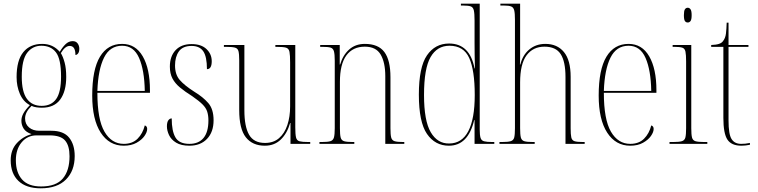

<svg xmlns="http://www.w3.org/2000/svg" viewBox="-20 -780 4108 1041"><path d="M201 241Q122 241 80 201Q38 161 38 89Q38 33 70.5 -3Q103 -39 151 -53Q121 -63 108.5 -82.5Q96 -102 96 -125Q96 -145 106.5 -164.5Q117 -184 142 -210Q106 -229 88 -270.5Q70 -312 70 -362Q70 -453 106.5 -497.5Q143 -542 209 -542Q267 -542 304 -499Q317 -522 334.5 -539.5Q352 -557 374 -557Q392 -557 401 -544.5Q410 -532 410 -516Q410 -499 403.5 -490.5Q397 -482 389 -482Q389 -531 358 -531Q333 -531 310 -492Q322 -472 330.5 -440.5Q339 -409 339 -363Q339 -285 306.5 -240.5Q274 -196 207 -196Q194 -196 178.5 -198Q163 -200 151 -206Q132 -187 124 -170.5Q116 -154 116 -138Q116 -107 137.5 -89Q159 -71 193 -71H258Q325 -71 355 -33.5Q385 4 385 66Q385 146 337.5 193.5Q290 241 201 241ZM206 -206Q258 -206 284.5 -243Q311 -280 311 -365Q311 -460 283.5 -496Q256 -532 204 -532Q157 -532 127.5 -494Q98 -456 98 -364Q98 -282 126 -244Q154 -206 206 -206ZM203 231Q284 231 320.5 188Q357 145 357 67Q357 10 333 -18Q309 -46 249 -46H178Q129 -46 97.5 -8.5Q66 29 66 89Q66 155 99.5 193Q133 231 203 231Z M651 10Q572 10 526 -61Q480 -132 480 -262Q480 -403 522 -472.5Q564 -542 642 -542Q715 -542 754 -474.5Q793 -407 793 -291V-277H508Q508 -132 546.5 -66Q585 0 651 0Q698 0 726 -28Q754 -56 765 -100Q778 -96 778 -81Q778 -64 763.5 -43Q749 -22 720.5 -6Q692 10 651 10ZM765 -287Q763 -400 734 -466Q705 -532 642 -532Q576 -532 544 -467.5Q512 -403 508 -287Z M1007 10Q962 10 935 -6.5Q908 -23 896.5 -47.5Q885 -72 885 -95Q885 -117 892.5 -127.5Q900 -138 911 -138Q911 -69 931.5 -34.5Q952 0 1007 0Q1057 0 1083.5 -32Q1110 -64 1110 -127Q1110 -154 1103.5 -174.5Q1097 -195 1078 -214Q1059 -233 1023 -258Q983 -283 956 -305.5Q929 -328 915 -354.5Q901 -381 901 -419Q901 -475 932 -508Q963 -541 1019 -541Q1071 -541 1099.5 -514Q1128 -487 1128 -448Q1128 -405 1102 -405Q1102 -473 1082 -502Q1062 -531 1019 -531Q971 -531 950 -501.5Q929 -472 929 -425Q929 -376 954.5 -346.5Q980 -317 1033 -283Q1081 -254 1109.5 -221Q1138 -188 1138 -128Q1138 -64 1102.5 -27Q1067 10 1007 10Z M1416 10Q1349 10 1313 -35.5Q1277 -81 1277 -184V-453Q1277 -487 1273 -502.5Q1269 -518 1253.5 -522Q1238 -526 1205 -526H1194V-536H1305V-182Q1305 -94 1330.5 -49.5Q1356 -5 1417 -5Q1463 -5 1493 -31Q1523 -57 1538 -102Q1553 -147 1553 -203V-441Q1553 -481 1549.5 -499Q1546 -517 1531 -521.5Q1516 -526 1481 -526H1473V-536H1581V-89Q1581 -52 1585 -35Q1589 -18 1604 -14Q1619 -10 1651 -10H1662V0H1555V-113H1553Q1537 -57 1502.5 -23.5Q1468 10 1416 10Z M1712 0V-10H1725Q1757 -10 1771.5 -14.5Q1786 -19 1790.5 -34.5Q1795 -50 1795 -85V-451Q1795 -486 1790.5 -502Q1786 -518 1772 -522Q1758 -526 1728 -526H1716V-536H1822V-430H1824Q1839 -481 1873 -511.5Q1907 -542 1958 -542Q2031 -542 2064 -498Q2097 -454 2097 -361V-85Q2097 -50 2101 -34.5Q2105 -19 2119.5 -14.5Q2134 -10 2165 -10H2172V0H2069V-367Q2069 -441 2044 -484Q2019 -527 1958 -527Q1893 -527 1858 -479.5Q1823 -432 1823 -336V-85Q1823 -50 1827 -34.5Q1831 -19 1845.5 -14.5Q1860 -10 1892 -10H1901V0Z M2414 10Q2339 10 2295 -54Q2251 -118 2251 -267Q2251 -416 2295 -480Q2339 -544 2415 -544Q2527 -544 2553 -409H2555Q2554 -449 2553.5 -484Q2553 -519 2553 -544V-668Q2553 -707 2549 -724Q2545 -741 2532 -745.5Q2519 -750 2490 -750H2479V-760H2581V-78Q2581 -47 2585.5 -32.5Q2590 -18 2604.5 -14Q2619 -10 2649 -10H2660V0H2553V-129H2551Q2518 10 2414 10ZM2415 -2Q2484 -2 2519 -68.5Q2554 -135 2554 -265Q2554 -399 2524 -465.5Q2494 -532 2417 -532Q2350 -532 2314.5 -470.5Q2279 -409 2279 -265Q2279 -125 2315.5 -63Q2352 -1 2415 -2Z M2688 0V-10H2702Q2734 -10 2749 -14.5Q2764 -19 2768 -34.5Q2772 -50 2772 -85V-673Q2772 -708 2768 -724Q2764 -740 2751.5 -745Q2739 -750 2712 -750H2693V-760H2800V-491Q2800 -484 2800 -479Q2800 -474 2800 -463.5Q2800 -453 2799 -430H2801Q2814 -482 2850 -512Q2886 -542 2937 -542Q3001 -542 3037.5 -498Q3074 -454 3074 -363V-84Q3074 -51 3077.5 -35Q3081 -19 3095 -14.5Q3109 -10 3140 -10H3150V0H3046V-363Q3046 -446 3020 -486.5Q2994 -527 2932 -527Q2870 -527 2835 -480Q2800 -433 2800 -333V-85Q2800 -50 2804 -34.5Q2808 -19 2822.5 -14.5Q2837 -10 2869 -10H2879V0Z M3397 10Q3318 10 3272 -61Q3226 -132 3226 -262Q3226 -403 3268 -472.5Q3310 -542 3388 -542Q3461 -542 3500 -474.5Q3539 -407 3539 -291V-277H3254Q3254 -132 3292.5 -66Q3331 0 3397 0Q3444 0 3472 -28Q3500 -56 3511 -100Q3524 -96 3524 -81Q3524 -64 3509.5 -43Q3495 -22 3466.5 -6Q3438 10 3397 10ZM3511 -287Q3509 -400 3480 -466Q3451 -532 3388 -532Q3322 -532 3290 -467.5Q3258 -403 3254 -287Z M3709 -658Q3699 -658 3693.5 -666Q3688 -674 3688 -698Q3688 -721 3693.5 -729.5Q3699 -738 3709 -738Q3718 -738 3724 -729.5Q3730 -721 3730 -698Q3730 -674 3724 -666Q3718 -658 3709 -658ZM3610 0V-10H3630Q3662 -10 3677 -14.5Q3692 -19 3696 -34.5Q3700 -50 3700 -85V-447Q3700 -483 3696.5 -500Q3693 -517 3679.5 -521.5Q3666 -526 3636 -526H3627V-536H3728V-85Q3728 -50 3732 -34.5Q3736 -19 3750.5 -14.5Q3765 -10 3797 -10H3815V0Z M4000 10Q3946 10 3924 -23Q3902 -56 3902 -141V-526H3836V-536Q3863 -537 3878 -542Q3893 -547 3900 -557Q3913 -573 3916 -598Q3919 -623 3920 -657H3930V-536H4038V-526H3930V-127Q3930 -52 3946.5 -26Q3963 0 3998 0Q4011 0 4021 -1Q4031 -2 4046 -5V5Q4021 10 4000 10Z"/></svg>

Font: Noto Serif Display Condensed Thin
Style: Regular
Weight: 100
Width: 3
Designer: Monotype Design Team
Foundry: Monotype Imaging Inc.
Version: Version 2.009